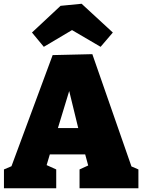

<svg xmlns="http://www.w3.org/2000/svg" viewBox="-20 -1001 758 1021"><path d="M471 -713 679 -116 716 -100V0H403V-100L449 -121L433 -180H245L228 -123L279 -100V0H1V-100L41 -117L260 -708ZM288 -320H396L348 -517ZM414 -981 580 -828 515 -752 363 -841 213 -752 150 -828 302 -970Z"/></svg>

Font: Bitter Pro Black
Style: Regular
Weight: 900
Designer: Sol Matas, and Bitter project Authors
Foundry: Sol Matas
Version: Version 1.010